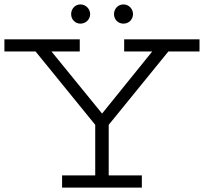

<svg xmlns="http://www.w3.org/2000/svg" viewBox="-20 -849 923 869"><path d="M0 -616H141L411 -284V-55H261V0H622V-55H472V-284L742 -616H883V-671H542V-616H669L442 -335L213 -616H341V-671H0ZM302 -785C302 -761 320 -742 344 -742C368 -742 388 -761 388 -785C388 -809 368 -829 344 -829C320 -829 302 -809 302 -785ZM496 -785C496 -761 514 -742 539 -742C563 -742 582 -761 582 -785C582 -809 563 -829 539 -829C514 -829 496 -809 496 -785Z"/></svg>

Font: Stint Ultra Expanded
Style: Regular
Weight: 400
Width: 7
Designer: Astigmatic (AOETI)
Foundry: Astigmatic (AOETI)
Version: Version 1.000